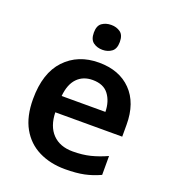

<svg xmlns="http://www.w3.org/2000/svg" viewBox="-138 -853 858 965"><g transform="rotate(20 290.5 -370.5)"><path d="M299 -552Q408 -552 471.5 -487Q535 -422 535 -306V-242H177Q179 -168 218 -127.5Q257 -87 326 -87Q378 -87 420 -97.5Q462 -108 506 -128V-27Q465 -8 422.5 1Q380 10 320 10Q241 10 179.5 -20.5Q118 -51 83.5 -112.5Q49 -174 49 -267Q49 -406 118 -479Q187 -552 299 -552ZM299 -459Q248 -459 216.5 -426.5Q185 -394 179 -330H413Q412 -386 384.5 -422.5Q357 -459 299 -459ZM292 -751Q320 -751 340.5 -736.5Q361 -722 361 -685Q361 -648 340.5 -633Q320 -618 292 -618Q263 -618 242.5 -633Q222 -648 222 -685Q222 -722 242.5 -736.5Q263 -751 292 -751Z"/></g></svg>

Font: Noto Sans Medefaidrin SemiBold
Style: Regular
Weight: 600
Designer: Dalton Maag Ltd
Foundry: Dalton Maag Ltd
Version: Version 1.002; ttfautohint (v1.8.4.7-5d5b)